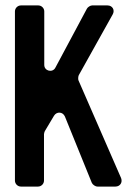

<svg xmlns="http://www.w3.org/2000/svg" viewBox="-20 -687 514 707"><path d="M339 0H405C422 0 432 -15 426 -31L269 -391C267 -395 268 -406 270 -410L395 -634C404 -650 394 -667 376 -667H319C313 -667 303 -661 300 -655L184 -438C174 -418 143 -425 143 -448V-645C143 -657 133 -667 121 -667H57C45 -667 35 -657 35 -645V-22C35 -10 45 0 57 0H120C132 0 142 -10 142 -22V-193C142 -195 144 -203 145 -204L179 -261C189 -277 211 -276 219 -258L318 -14C321 -7 331 0 339 0Z"/></svg>

Font: DIN Rundschrift
Style: Mittel
Weight: 400
Version: Version 1.027